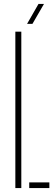

<svg xmlns="http://www.w3.org/2000/svg" viewBox="-20 -962 280 982"><path d="M58.5 0V-800H89V0ZM129.5 0V-29H232.5V0ZM118.5 -840 177 -942H205L146 -840Z"/></svg>

Font: Big Shoulders Stencil Display ExtraLight
Style: Regular
Weight: 250
Designer: Patric King
Foundry: XO Type Co
Version: Version 2.001